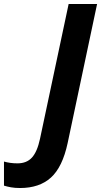

<svg xmlns="http://www.w3.org/2000/svg" viewBox="-175 -734 508 965"><path d="M-74 211Q-100 211 -119.5 207.5Q-139 204 -155 199V78Q-141 82 -124 84.5Q-107 87 -87 87Q-41 87 -14.5 58Q12 29 26 -36L170 -714H313L165 -15Q139 106 81 158.5Q23 211 -74 211Z"/></svg>

Font: Noto Sans SemiCondensed
Style: Bold Italic
Weight: 700
Width: 4
Italic angle: -12°
Designer: Monotype Design Team
Foundry: Monotype Imaging Inc.
Version: Version 2.013; ttfautohint (v1.8.4.7-5d5b)